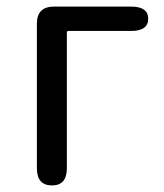

<svg xmlns="http://www.w3.org/2000/svg" viewBox="-20 -563 499 583"><path d="M138 0Q92 0 92 -52V-491Q92 -543 144 -543H378Q430 -543 430 -506Q430 -469 378 -469H188Q183 -469 183 -464V-52Q183 0 138 0Z"/></svg>

Font: Resource Han Rounded HK
Style: Regular
Weight: 400
Designer: Cyano Hao (round all glyphs); Ryoko NISHIZUKA  (kana, bopomofo & ideographs); Paul D. Hunt (Latin, Greek & Cyrillic); Sa
Foundry: Cyano Hao
Version: 0.990